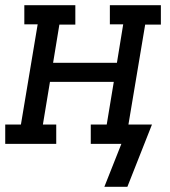

<svg xmlns="http://www.w3.org/2000/svg" viewBox="-30 -550 650 734"><path d="M369 164 434 0H317V-74H378L405 -237H161L134 -74H185V0H-10V-74H50L114 -457H63V-530H258V-456H197L173 -310H417L441 -457H390V-530H585V-456H525L461 -74H551L457 164Z"/></svg>

Font: Iosevka Curly Slab ExObl
Style: Regular
Weight: 400
Width: 7
Italic angle: -9°
Monospace: yes
Designer: Belleve Invis
Foundry: Belleve Invis
Version: Version 11.1.0; ttfautohint (v1.8.3)